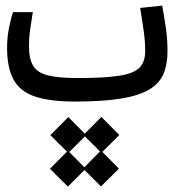

<svg xmlns="http://www.w3.org/2000/svg" viewBox="-20 -362 626 689"><path d="M248.5 2.4Q159.7 2.4 106.2 -15.4Q52.7 -33.2 29.1 -75.4Q5.4 -117.7 5.4 -190.9Q5.4 -227.1 12.5 -262.5Q19.5 -297.9 26.9 -318.4H97.7Q91.8 -280.3 87.9 -253.4Q84 -226.6 84 -196.3Q84 -149.9 99.4 -125.2Q114.7 -100.6 152.8 -91.3Q190.9 -82 258.3 -82Q356 -82 408.4 -90.3Q460.9 -98.6 481 -119.6Q501 -140.6 501 -178.2Q501 -210.9 496.3 -246.3Q491.7 -281.7 482.9 -333.5L562 -341.8Q570.8 -293.9 575.9 -256.6Q581.1 -219.2 581.1 -177.2Q581.1 -131.8 567.1 -97.9Q553.2 -64 517.1 -41.7Q481 -19.5 416 -8.5Q351.1 2.4 248.5 2.4ZM223.6 307.6 159.2 243.7 220.2 182.1 160.6 123 225.1 58.1 284.2 117.7 343.8 57.6 408.2 122.6 347.2 183.1 406.7 243.2 342.3 307.1 283.2 248ZM282.7 238.3 338.9 181.6 284.7 127.4 228.5 183.6Z"/></svg>

Font: Cascadia Mono SemiLight
Style: Regular
Weight: 350
Monospace: yes
Designer: Aaron Bell
Foundry: Saja Typeworks
Version: Version 2404.023; ttfautohint (v1.8.4)